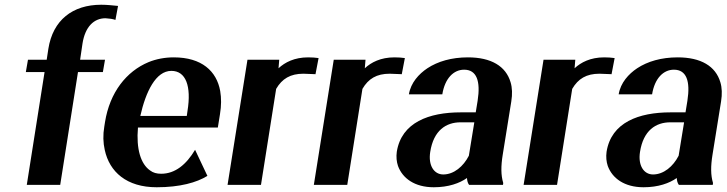

<svg xmlns="http://www.w3.org/2000/svg" viewBox="-20 -780 3065 810"><path d="M89 -476H168L93 0H234L309 -476H414L423 -528H318L328 -596C339 -667 376 -703 425 -703C442 -702 456 -700 467 -696L478 -755C456 -757 433 -760 407 -760C286 -760 203 -695 184 -574L177 -528H98Z M420 -246C414 -211 415 -178 422 -147C442 -55 514 10 641 10C739 10 810 -10 855 -38L803 -148C766 -86 719 -47 660 -47C641 -47 626 -51 613 -61C574 -88 554 -151 562 -242H899L908 -298C914 -334 914 -366 909 -396C894 -480 831 -538 713 -538C675 -538 639 -531 607 -518C513 -479 443 -390 423 -265ZM572 -291C595 -393 637 -481 703 -481C764 -481 788 -417 771 -312L768 -291Z M940 0H1081L1145 -405C1170 -448 1205 -469 1260 -469C1275 -469 1297 -467 1311 -467L1324 -535C1313 -537 1294 -538 1280 -538C1222 -538 1182 -517 1155 -492L1158 -528H1024Z M1304 0H1445L1509 -405C1534 -448 1569 -469 1624 -469C1639 -469 1661 -467 1675 -467L1688 -535C1677 -537 1658 -538 1644 -538C1586 -538 1546 -517 1519 -492L1522 -528H1388Z M1654 -140C1651 -118 1653 -98 1659 -80C1678 -28 1729 10 1810 10C1872 10 1919 -7 1950 -29C1951 -17 1953 -8 1959 0H2102L2103 -8C2093 -41 2093 -79 2101 -128L2137 -352C2142 -383 2141 -410 2134 -433C2114 -501 2052 -538 1954 -538C1885 -538 1827 -521 1783 -492C1747 -468 1713 -431 1705 -382H1846C1857 -450 1894 -486 1938 -486C1991 -486 2008 -438 1995 -355L1987 -306H1924C1790 -306 1674 -264 1654 -140ZM1795 -139C1809 -230 1862 -264 1923 -264H1981L1958 -123C1935 -78 1895 -44 1850 -44C1811 -44 1786 -82 1795 -139Z M2189 0H2330L2394 -405C2419 -448 2454 -469 2509 -469C2524 -469 2546 -467 2560 -467L2573 -535C2562 -537 2543 -538 2529 -538C2471 -538 2431 -517 2404 -492L2407 -528H2273Z M2539 -140C2536 -118 2538 -98 2544 -80C2563 -28 2614 10 2695 10C2757 10 2804 -7 2835 -29C2836 -17 2838 -8 2844 0H2987L2988 -8C2978 -41 2978 -79 2986 -128L3022 -352C3027 -383 3026 -410 3019 -433C2999 -501 2937 -538 2839 -538C2770 -538 2712 -521 2668 -492C2632 -468 2598 -431 2590 -382H2731C2742 -450 2779 -486 2823 -486C2876 -486 2893 -438 2880 -355L2872 -306H2809C2675 -306 2559 -264 2539 -140ZM2680 -139C2694 -230 2747 -264 2808 -264H2866L2843 -123C2820 -78 2780 -44 2735 -44C2696 -44 2671 -82 2680 -139Z"/></svg>

Font: Aerodynamic
Style: Obl
Weight: 500
Designer: Google
Version: Version 2.000980; 2014